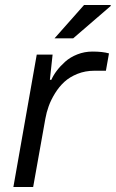

<svg xmlns="http://www.w3.org/2000/svg" viewBox="-20 -743 460 763"><path d="M196.8 -590.8 314 -723.1H419.9V-719.2L271 -590.8ZM33.2 0 126 -525.9H189L178.2 -425.8H184.1Q191.9 -443.8 205.6 -461.9Q219.2 -480 239 -497.8Q258.8 -515.6 287.4 -526.9Q315.9 -538.1 347.2 -538.1Q387.7 -538.1 413.1 -530.8L400.9 -461.9H355Q318.8 -461.9 287.8 -449.5Q256.8 -437 235.8 -417.7Q214.8 -398.4 198.7 -372.3Q182.6 -346.2 173.6 -321.3Q164.6 -296.4 160.2 -271L111.8 0Z"/></svg>

Font: Archivo Expanded Light
Style: Italic
Weight: 300
Width: 7
Italic angle: -10°
Designer: Hector Gatti
Foundry: Omnibus-Type
Version: Version 2.001